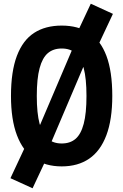

<svg xmlns="http://www.w3.org/2000/svg" viewBox="-20 -879 660 1028"><path d="M310.4 11.9Q223.7 11.9 163.1 -29.4Q102.6 -70.7 70.7 -154.8Q38.8 -238.9 38.8 -365.2Q38.8 -496.3 70.5 -580Q102.2 -663.6 162.5 -702.8Q222.9 -742 310.4 -742Q397.9 -742 458.1 -702.8Q518.2 -663.6 549.8 -580Q581.2 -496.3 581.2 -365.2Q581.2 -238.9 549.5 -154.8Q517.8 -70.7 457.5 -29.4Q397.2 11.9 310.4 11.9ZM310.4 -619.3Q265.6 -619.3 236.2 -594.5Q206.9 -569.6 192 -513.7Q177 -457.8 177 -365.2Q177 -272.4 192 -216.5Q206.9 -160.5 236.2 -135.6Q265.6 -110.8 310.4 -110.8Q355.7 -110.8 384.6 -135.6Q413.5 -160.5 428.2 -216.2Q443 -272 443 -365.2Q443 -458.2 428.2 -514.1Q413.5 -570 384.6 -594.7Q355.7 -619.3 310.4 -619.3ZM466.1 -859.1 584.6 -804.8 473.8 -568.7 364.9 -643.6ZM389.5 -667.7 470.4 -624.8 228.4 -56.2 151.2 -108.6ZM154.4 129 35.9 75.1 148.2 -164.8 252.6 -80.2Z"/></svg>

Font: Monaspace Neon Var ExtraLight
Style: Regular
Weight: 200
Designer: Riley Cran and the Lettermatic Team
Version: Version 1.200 (Monaspace Neon Var)